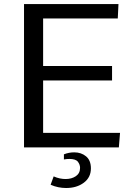

<svg xmlns="http://www.w3.org/2000/svg" viewBox="-20 -731 679 952"><path d="M99.1 0V-710.9H567.4L564 -639.6H193.8V-403.8H535.6V-332H193.8V-72.3H575.2L569.3 0ZM308.1 201.2Q267.6 201.2 231 185.1L246.1 143.6Q261.2 150.4 276.4 153.6Q291.5 156.7 305.2 156.7Q335 156.7 356 142.6Q377 128.4 377 101.1Q377 85 366.2 71Q355.5 57.1 324.2 57.1Q318.4 57.1 311.5 57.6Q304.7 58.1 296.9 59.6V34.2Q321.8 24.4 348.1 24.4Q382.8 24.4 406.7 44.2Q430.7 64 430.7 104Q430.7 148.9 395.5 175Q360.4 201.2 308.1 201.2Z"/></svg>

Font: Comme
Style: Regular
Weight: 400
Designer: Vernon Adams
Foundry: Vernon Adams
Version: Version 1.000;gftools[0.9.27]